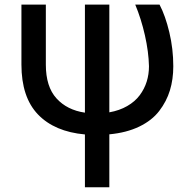

<svg xmlns="http://www.w3.org/2000/svg" viewBox="-20 -565 806 818"><path d="M71.3 -545.4H175.3V-289.6Q175.3 -195.8 220.5 -146Q265.6 -96.2 341.8 -85V-545.4H445.8V-86.4Q489.3 -94.2 522.2 -113.3Q555.2 -132.3 575.2 -159.2Q595.2 -186 605 -217.3Q614.7 -248.5 614.7 -282.7Q613.3 -344.2 597.4 -414.6Q581.5 -484.9 556.2 -545.4H659.7Q684.6 -498 701.4 -427.5Q718.3 -356.9 718.3 -282.7Q718.3 -227.1 703.9 -179.9Q689.5 -132.8 658.4 -92.3Q627.4 -51.8 573.2 -25.6Q519 0.5 445.8 7.3V232.9H341.8V7.8Q212.4 -3.9 141.8 -77.4Q71.3 -150.9 71.3 -290Z"/></svg>

Font: Karasuma Gothic
Style: Regular
Weight: 500
Designer: Rasmus Andersson / Ryoko Nishizuka
Foundry: Genbu
Version: Version 1.00